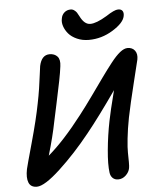

<svg xmlns="http://www.w3.org/2000/svg" viewBox="-63 -989 855 1073"><g transform="rotate(-5 365.0 -452.0)"><path d="M460.9 -758.8Q424.8 -758.8 395 -772Q365.2 -785.2 348.1 -805.2Q331.1 -825.2 323.5 -848.1Q315.9 -871.1 320.8 -891.1Q323.7 -911.1 338.4 -924.1Q353 -937 374 -937Q385.3 -937 394.5 -929.9Q403.8 -922.9 408 -916.3Q412.1 -909.7 419.9 -895Q443.4 -847.2 477.1 -847.2Q510.7 -847.2 569.8 -882.8Q617.2 -914.1 638.2 -914.1Q655.8 -914.1 662.8 -903.3Q669.9 -892.6 666 -874Q658.7 -836.4 595.7 -797.6Q532.7 -758.8 460.9 -758.8ZM100.1 33.2Q65.9 33.2 54.7 5.9Q43.5 -21.5 53.2 -69.8Q56.2 -84.5 92.3 -213.9Q128.4 -343.3 145 -430.2Q153.3 -470.2 159.9 -513.2Q166.5 -556.2 170.7 -591.6Q174.8 -627 176.8 -637.2Q189.9 -698.2 234.9 -698.2Q262.7 -698.2 278.6 -680.7Q294.4 -663.1 289.1 -626Q285.2 -593.3 275.6 -544.9Q266.1 -496.6 250.2 -423.1Q234.4 -349.6 228 -319.8Q212.4 -239.7 181.2 -133.8Q269.5 -209 374 -344.2Q408.7 -388.7 450.7 -447.5Q492.7 -506.3 520.5 -545.2Q548.3 -584 577.4 -621.1Q606.4 -658.2 629.6 -676.5Q652.8 -694.8 671.9 -694.8Q699.2 -694.8 713.1 -675.8Q727.1 -656.7 721.2 -626Q719.2 -616.7 690.2 -499.3Q661.1 -381.8 646 -307.1Q633.8 -244.1 628.2 -190.9Q622.6 -137.7 623.3 -111.8Q624 -85.9 624 -60.1Q624 -34.2 622.1 -25.9Q618.2 -3.4 599.4 14.4Q580.6 32.2 556.2 32.2Q537.6 32.2 525.6 20.8Q513.7 9.3 511.2 -9.8Q504.9 -55.7 512.5 -136.7Q520 -217.8 536.1 -297.9Q545.4 -346.7 576.2 -466.8Q476.1 -323.7 407.2 -238.8Q322.3 -132.8 232.7 -49.8Q143.1 33.2 100.1 33.2Z"/></g></svg>

Font: Shantell Sans Bouncy
Style: Italic
Weight: 500
Italic angle: -11.31°
Designer: Stephen Nixon, Anya Danilova, Shantell Martin
Foundry: Arrow Type
Version: Version 1.006;[9816181b4]